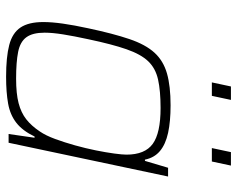

<svg xmlns="http://www.w3.org/2000/svg" viewBox="-92 -658 759 614"><g transform="rotate(90 287.0 -351.5)"><path d="M226 8Q163 8 124.5 -2Q86 -12 68.5 -38Q51 -64 51 -111Q51 -138 56 -173.5Q61 -209 71 -255Q88 -335 105.5 -386.5Q123 -438 149 -466.5Q175 -495 215.5 -506.5Q256 -518 317 -518Q369 -518 405.5 -510Q442 -502 463.5 -484Q485 -466 491 -436H495L517 -510H545L437 0H409L421 -83H417Q399 -45 373.5 -25Q348 -5 312 1.5Q276 8 226 8ZM232 -24Q280 -24 310.5 -32Q341 -40 362 -56.5Q383 -73 401 -100Q414 -119 425 -149Q436 -179 445.5 -213Q455 -247 461.5 -279.5Q468 -312 471.5 -338Q475 -364 475 -377Q475 -436 440.5 -461Q406 -486 326 -486Q271 -486 235 -478Q199 -470 176.5 -446.5Q154 -423 138 -377Q122 -331 106 -255Q96 -209 90.5 -174.5Q85 -140 85 -115Q85 -77 99.5 -57Q114 -37 146.5 -30.5Q179 -24 232 -24ZM454 -650 467 -711H510L497 -650ZM244 -650 257 -711H300L287 -650Z"/></g></svg>

Font: Saira Thin
Style: Italic
Weight: 100
Italic angle: -12°
Designer: Hector Gatti with collaboration of the Omnibus-Type team
Foundry: Omnibus-Type
Version: Version 1.101